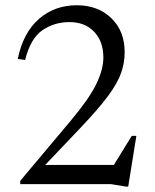

<svg xmlns="http://www.w3.org/2000/svg" viewBox="-20 -700 590 730"><path d="M498.5 -183.5 467.5 9.5H459.5L401.5 0H57V-12.5L248 -240Q319 -324.5 346 -380.2Q373 -436 373 -481Q373 -542.5 338 -579.2Q303 -616 244 -616Q186.5 -616 141.2 -585Q96 -554 75.5 -472L47.5 -476Q68 -575.5 127.8 -627.8Q187.5 -680 272 -680Q352.5 -680 403.2 -631Q454 -582 454 -501.5Q454 -461.5 440.5 -422.8Q427 -384 390.8 -335Q354.5 -286 286 -214L152 -73H413L481 -183.5Z"/></svg>

Font: Newsreader Text
Style: Regular
Weight: 400
Designer: Hugues Gentile
Foundry: Production Type
Version: Version 1.002